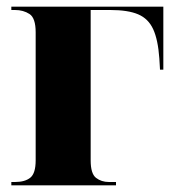

<svg xmlns="http://www.w3.org/2000/svg" viewBox="-20 -556 529 576"><path d="M14 0V-10H25Q55 -10 71 -23Q87 -36 87 -75V-459Q87 -502 68.5 -514Q50 -526 25 -526H14V-536H470V-347H460L458 -381Q454 -437 439.5 -468.5Q425 -500 394.5 -513Q364 -526 311 -526H252V-75Q252 -35 268 -22.5Q284 -10 307 -10H328V0Z"/></svg>

Font: Noto Serif Display SemiCondensed ExtraBold
Style: Regular
Weight: 800
Width: 4
Designer: Monotype Design Team
Foundry: Monotype Imaging Inc.
Version: Version 2.009